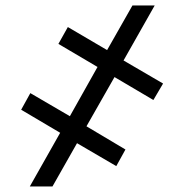

<svg xmlns="http://www.w3.org/2000/svg" viewBox="-20 -675 664 695"><path d="M293 -217.8 434.1 -133.8 400.9 -73.7 258.8 -156.7 169.9 0H87.9L197.8 -194.3L56.6 -277.8L89.8 -337.9L232.9 -254.4L333 -432.6L191.4 -516.1L225.6 -577.1L367.7 -493.7L459.5 -655.3H540L427.2 -456.1L570.3 -372.6L535.2 -313L394.5 -396Z"/></svg>

Font: Noboto
Style: Regular
Weight: 400
Designer: Google
Version: Version 2.001101; 2014